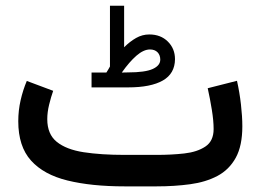

<svg xmlns="http://www.w3.org/2000/svg" viewBox="-20 -662 925 682"><path d="M357.9 -404.3Q361.8 -409.7 364.7 -415.3Q367.7 -420.9 370.6 -425.8V-641.6H420.9V-494.1Q441.4 -514.6 463.4 -527.1Q485.4 -539.6 510.3 -539.6Q550.8 -539.6 576.2 -514.4Q601.6 -489.3 601.6 -451.7Q601.1 -400.4 558.3 -376Q515.6 -351.6 435.1 -351.6H305.2V-404.3ZM434.6 -404.8Q495.6 -404.8 522.5 -417Q549.3 -429.2 549.3 -450.2Q549.3 -466.3 539.6 -476.3Q529.8 -486.3 512.7 -486.3Q490.2 -486.3 464.8 -464.4Q439.5 -442.4 412.6 -404.3ZM536.1 0H422.9Q304.7 0 220 -20.8Q135.3 -41.5 90.1 -91.8Q44.9 -142.1 44.9 -231.4Q44.9 -269.5 53.2 -305.9Q61.5 -342.3 75.2 -374.5L168.9 -339.4Q161.1 -317.4 154.5 -290.3Q147.9 -263.2 147.9 -238.8Q147.9 -185.5 181.6 -158.2Q215.3 -130.9 277.1 -121.3Q338.9 -111.8 422.9 -111.8H537.1Q588.4 -111.8 634.5 -116.9Q680.7 -122.1 709.7 -141.6Q738.8 -161.1 738.8 -203.6Q738.8 -233.4 732.4 -272.5Q726.1 -311.5 717.8 -348.6L821.8 -375Q831.1 -333.5 835.9 -290.8Q840.8 -248 840.8 -213.4Q840.8 -144 817.4 -101.6Q793.9 -59.1 752.4 -37.1Q710.9 -15.1 655.5 -7.6Q600.1 0 536.1 0Z"/></svg>

Font: Vazirmatn UI NL Medium
Style: Regular
Weight: 500
Designer: Saber Rastikerdar
Foundry: Saber Rastikerdar
Version: Version 33.003